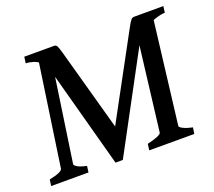

<svg xmlns="http://www.w3.org/2000/svg" viewBox="-101 -699 926 831"><g transform="rotate(-20 362.5 -283.0)"><path d="M665.5 -28.8 661.1 0H453.6L457.5 -28.8Q486.3 -35.2 504.2 -42.7Q522 -50.3 522.5 -56.2L577.6 -509.8L666 -535.2L607.9 -56.2Q606.9 -50.8 621.6 -43Q636.2 -35.2 665.5 -28.8ZM724.6 -565.9 720.7 -536.6Q702.1 -536.6 673.1 -526.6Q644 -516.6 617.7 -499.5Q591.3 -482.4 580.1 -461.9L332 0H330.6Q328.1 -56.6 327.1 -79.8Q326.2 -103 334 -117.7L556.2 -527.8Q569.8 -553.2 575.9 -559.6Q582 -565.9 589.8 -565.9ZM358.4 -118.2Q362.3 -104.5 355.2 -80.6Q348.1 -56.6 330.6 0H298.3L171.4 -468.8Q164.1 -496.1 148.2 -510.7Q132.3 -525.4 113.8 -531Q95.2 -536.6 80.1 -536.6L84 -565.9H221.7Q229.5 -565.9 233.9 -559.1Q238.3 -552.2 245.1 -527.8ZM194.3 -538.6 123.5 -56.2Q123 -50.8 135.7 -43Q148.4 -35.2 177.7 -28.8L173.8 0H2L5.9 -28.8Q64.9 -41 67.4 -56.2L136.2 -527.3Z"/></g></svg>

Font: Dai Banna SIL Medium
Style: Italic
Weight: 500
Italic angle: -11°
Designer: Victor Gaultney
Foundry: SIL International
Version: Version 4.000